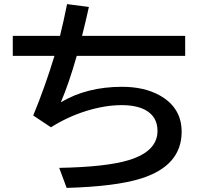

<svg xmlns="http://www.w3.org/2000/svg" viewBox="-20 -854 1010 931"><path d="M42 -680.2H271Q288.6 -751 305.2 -834L411.1 -820.3Q395.5 -750 377.9 -680.2H877.9V-583H352.1Q314 -448.7 274.9 -357.9Q400.9 -433.1 571.8 -433.1Q677.7 -433.1 752.4 -392.6Q860.8 -333 860.8 -215.3Q860.8 -50.8 665 11.2Q542 50.3 303.2 57.1L267.1 -40Q496.1 -44.4 604.5 -77.6Q743.7 -120.1 743.7 -219.2Q743.7 -288.1 685.5 -320.3Q641.6 -344.2 569.8 -344.2Q487.3 -344.2 393.6 -314.5Q307.1 -287.1 227.1 -236.8L141.1 -293.9Q198.7 -433.6 244.1 -583H42Z"/></svg>

Font: FORM UDPGothic
Style: Bold
Weight: 700
Foundry: Pronama LLC
Version: Version 1.051